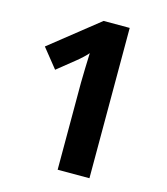

<svg xmlns="http://www.w3.org/2000/svg" viewBox="-108 -798 766 881"><g transform="rotate(15 275.5 -357.0)"><path d="M248 0V-413Q248 -439 249.5 -481Q251 -523 252 -555Q248 -549 231 -533Q214 -517 200 -506L118 -440L45 -531L275 -714H399V0Z"/></g></svg>

Font: Noto Sans Bengali UI
Style: Bold
Weight: 700
Designer: Jelle Bosma - Monotype Design Team
Foundry: Monotype Imaging Inc.
Version: Version 2.003; ttfautohint (v1.8.4.7-5d5b)